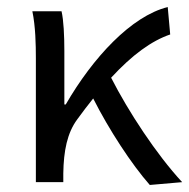

<svg xmlns="http://www.w3.org/2000/svg" viewBox="-20 -518 538 546"><path d="M82 0H160V-25C161 -89 171 -140 200 -179C215 -200 230 -219 245 -238C290 -149 354 -51 406 8L498 0C424 -80 345 -201 296 -297C356 -362 411 -402 464 -420L457 -498C353 -472 244 -354 167 -221H163V-373C163 -416 161 -460 155 -486H72C81 -443 82 -391 82 -353Z"/></svg>

Font: DAIFUKU Sans
Style: Regular
Weight: 400
Designer: Original font ‘Source Han Sans JP’ : Paul D. Hunt
Foundry: Daifuku
Version: Version 1.000